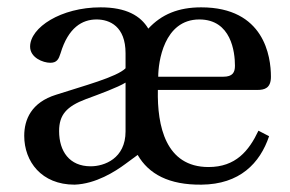

<svg xmlns="http://www.w3.org/2000/svg" viewBox="-20 -492 789 523"><path d="M46 -122C46 -52 93 11 183 11C241 9 294 -25 321 -45L355 -70C385 -18 440 12 529 11C633 10 688 -47 713 -121L684 -136C658 -81 622 -37 548 -37C431 -37 408 -149 410 -247H681C701 -247 718 -252 718 -283C718 -338 700 -472 528 -472C466 -472 420 -453 384 -414C363 -449 324 -472 254 -472C146 -472 62 -417 62 -365C62 -335 97 -321 117 -321C135 -321 140 -331 145 -347C166 -417 204 -439 243 -439C279 -439 322 -420 322 -347V-306C298 -282 207 -258 133 -234C65 -213 46 -166 46 -122ZM141 -135C141 -179 161 -202 214 -222C252 -236 301 -254 322 -267V-134C322 -60 264 -39 227 -39C169 -39 141 -80 141 -135ZM411 -283C411 -322 426 -439 523 -439C610 -439 620 -350 620 -313C620 -295 614 -283 588 -283Z"/></svg>

Font: erewhon
Style: Regular
Weight: 400
Version: Version 1.0.0